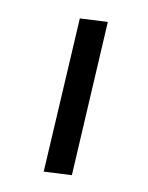

<svg xmlns="http://www.w3.org/2000/svg" viewBox="-170 -904 849 1103"><g transform="rotate(20 254.5 -352.0)"><path d="M292 -819 134 -783 240 115 399 79Z"/></g></svg>

Font: Fira Sans ExtraBold
Style: Italic
Weight: 800
Italic angle: -8°
Designer: bBox Type GmbH & Carrois Corporate GbR & Edenspiekermann AG
Foundry: bBox Type GmbH & Carrois Corporate GbR & Edenspiekermann AG
Version: Version 4.301;PS 004.301;hotconv 1.0.88;makeotf.lib2.5.64775